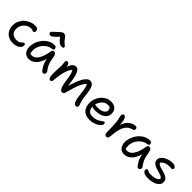

<svg xmlns="http://www.w3.org/2000/svg" viewBox="287 -2108 3461 3461"><g transform="rotate(45 2017.0 -378.0)"><path d="M282 9Q211.4 9 160.2 -19.7Q109 -48.4 81.5 -99.9Q54 -151.4 54 -220Q54 -279.2 77.5 -330.2Q101 -381.2 142.2 -419.6Q183.4 -458 237 -479.5Q290.6 -501 351 -501Q371.4 -501 388.8 -495.4Q406.2 -489.8 416.6 -476.9Q427 -464 427 -440Q427 -422 418.4 -409.8Q409.8 -397.6 393.2 -397.6Q382.2 -397.6 375.8 -401.5Q369.4 -405.4 361.8 -408.8Q354.2 -412.2 337 -412.2Q282.2 -412.2 238.6 -386.2Q195 -360.2 169.3 -315.1Q143.6 -270 143.6 -212Q143.6 -170.8 160.4 -140.7Q177.2 -110.6 208.4 -93.9Q239.6 -77.2 282.2 -77.2Q325.8 -77.2 349.3 -86.8Q372.8 -96.4 384.7 -108.6Q396.6 -120.8 405.6 -130.4Q414.6 -140 429 -140Q443.2 -140 451 -131Q458.8 -122 458.8 -106Q458.8 -72.4 435.5 -46.5Q412.2 -20.6 372 -5.8Q331.8 9 282 9Z M688.2 10Q643 10 609.6 -11Q576.2 -32 558 -70.1Q539.8 -108.2 539.8 -159Q539.8 -207 554.9 -255.9Q570 -304.8 597 -348.7Q624 -392.6 661.6 -426.8Q699.2 -461 744.2 -480.7Q789.2 -500.4 839.8 -500.4Q862.6 -500.4 878 -488.1Q893.4 -475.8 893.4 -452Q893.4 -439.8 885.9 -431.5Q878.4 -423.2 863 -421Q793 -412.4 740.6 -372.2Q688.2 -332 659.1 -274.9Q630 -217.8 630 -155.8Q630 -127.4 634.8 -103.9Q639.6 -80.4 656.6 -43.4L605 -111.8Q627.6 -89.2 643.4 -82Q659.2 -74.8 686.4 -74.8Q750.2 -74.8 800.6 -150.7Q851 -226.6 874.4 -372Q877.6 -390.8 887.7 -401.6Q897.8 -412.4 914.8 -412.4Q939.4 -412.4 956 -393.7Q972.6 -375 976.8 -344.8Q985.6 -287.4 996.3 -241.6Q1007 -195.8 1027.1 -155.2Q1047.2 -114.6 1081.4 -70.2Q1090 -59.8 1090.9 -46.7Q1091.8 -33.6 1087.3 -21.2Q1082.8 -8.8 1073.5 -0.9Q1064.2 7 1051.2 7Q1037 7 1028.2 1.2Q1019.4 -4.6 1011.4 -14.4Q991.8 -40.6 974.8 -67.5Q957.8 -94.4 944 -128.9Q930.2 -163.4 920.3 -210.6Q910.4 -257.8 905.8 -323.4L938.6 -323.8Q925.4 -231.8 899.2 -167.6Q873 -103.4 838.2 -64.5Q803.4 -25.6 764.7 -7.8Q726 10 688.2 10ZM665.4 -566.4Q652.4 -566.4 642 -571.9Q631.6 -577.4 625.8 -586Q620 -594.6 620 -603.6Q620 -611.4 625 -619.6Q630 -627.8 647 -644.8Q664 -661.8 701.2 -694Q731.8 -720.4 748.1 -736.8Q764.4 -753.2 777.4 -760.6Q790.4 -768 810.6 -768Q833.4 -768 849.9 -757.5Q866.4 -747 886 -717.6Q908.8 -684.8 928.4 -665.3Q948 -645.8 962.7 -634.8Q977.4 -623.8 985.6 -615Q993.8 -606.2 993.8 -593.2Q993.8 -581.8 983 -574.6Q972.2 -567.4 953.6 -567.4Q929.6 -567.4 907.4 -576.5Q885.2 -585.6 858 -612.4Q830.8 -639.2 792.4 -691.8L820.6 -692.2Q778.2 -647.4 751.9 -621.6Q725.6 -595.8 709.8 -584Q694 -572.2 684 -569.3Q674 -566.4 665.4 -566.4Z M1235 9Q1215.2 9 1203.8 -9.6Q1192.4 -28.2 1187.8 -57.7Q1183.2 -87.2 1183.2 -119.6Q1183.2 -170.6 1187.6 -223.6Q1192 -276.6 1192 -326.6Q1192 -354 1187.5 -377.4Q1183 -400.8 1183 -423.6Q1183 -436.4 1192.7 -445.7Q1202.4 -455 1218.6 -455Q1238.8 -455 1250.1 -440.9Q1261.4 -426.8 1266.7 -401.2Q1272 -375.6 1272.4 -340.4L1256.2 -322.4Q1272 -385 1291.7 -424Q1311.4 -463 1336.2 -481.7Q1361 -500.4 1389.4 -500.4Q1425.4 -500.4 1449.8 -470Q1474.2 -439.6 1490.3 -384.4Q1506.4 -329.2 1517.2 -254Q1526.6 -189 1535 -156.1Q1543.4 -123.2 1552.6 -103.6L1525.2 -109.2Q1551.6 -224.8 1587.2 -312.9Q1622.8 -401 1664.4 -450.7Q1706 -500.4 1748.2 -500.4Q1809.6 -500.4 1837.4 -440.9Q1865.2 -381.4 1877 -258.2Q1883.2 -190.6 1892 -152.2Q1900.8 -113.8 1908.8 -93.5Q1916.8 -73.2 1922.1 -59.7Q1927.4 -46.2 1927.4 -27.4Q1927.4 -8.4 1914.7 0.3Q1902 9 1883.2 9Q1861.6 9 1844.8 -13.3Q1828 -35.6 1816.3 -83.5Q1804.6 -131.4 1795.4 -206.8Q1788.2 -269.2 1782.7 -306.8Q1777.2 -344.4 1770.6 -366Q1764 -387.6 1756.1 -400.6Q1748.2 -413.6 1736.2 -425.8L1757.6 -429.4Q1714.4 -388 1684.9 -330.4Q1655.4 -272.8 1633.1 -199Q1610.8 -125.2 1586.6 -35.8Q1581.2 -14 1567.6 -2.5Q1554 9 1537.2 9Q1511.4 9 1493.2 -14.8Q1475 -38.6 1463.2 -83Q1451.4 -127.4 1442.6 -188.8Q1433.4 -255.4 1424 -301.2Q1414.6 -347 1401.8 -377.9Q1389 -408.8 1368.2 -427.8L1394.8 -420.8Q1365.2 -396 1343.8 -353.7Q1322.4 -311.4 1308.7 -258.4Q1295 -205.4 1287 -149.1Q1279 -92.8 1274.4 -39.2Q1272.4 -12.2 1261.4 -1.6Q1250.4 9 1235 9Z M2236.6 10Q2180.4 10 2139.6 -6Q2098.8 -22 2072.4 -52Q2046 -82 2033.3 -122Q2020.6 -162 2020.6 -210Q2020.6 -261 2039.2 -312.5Q2057.8 -364 2092.8 -406.5Q2127.8 -449 2176.8 -475Q2225.8 -501 2286.6 -501Q2333.8 -501 2368.9 -484.2Q2404 -467.4 2423.6 -433.6Q2443.2 -399.8 2443.2 -349Q2443.2 -308.4 2424.3 -277Q2405.4 -245.6 2371.8 -224.1Q2338.2 -202.6 2293.3 -191.5Q2248.4 -180.4 2196.2 -180.4Q2136.2 -180.4 2112.1 -196.6Q2088 -212.8 2088 -232.8Q2088 -244.6 2093.8 -250.5Q2099.6 -256.4 2114 -256.4Q2125 -256.4 2141.5 -252.7Q2158 -249 2189.2 -249Q2238.8 -249 2276.6 -261.7Q2314.4 -274.4 2336.1 -297.4Q2357.8 -320.4 2357.8 -350Q2357.8 -384 2341.1 -401Q2324.4 -418 2284.8 -418Q2246.2 -418 2213.8 -400Q2181.4 -382 2157.8 -351.1Q2134.2 -320.2 2121.1 -280.7Q2108 -241.2 2108 -198.2Q2108 -162.4 2119.9 -133.5Q2131.8 -104.6 2159 -87.5Q2186.2 -70.4 2231.6 -70.4Q2285.8 -70.4 2322.2 -83.2Q2358.6 -96 2382.8 -112.3Q2407 -128.6 2423.5 -141.4Q2440 -154.2 2454.4 -154.2Q2467.6 -154.2 2472.9 -145.9Q2478.2 -137.6 2478.2 -120.2Q2478.2 -100.2 2458.6 -77.4Q2439 -54.6 2405.2 -35Q2371.4 -15.4 2328.1 -2.7Q2284.8 10 2236.6 10Z M2667 12Q2652 12 2641.1 2.8Q2630.2 -6.4 2624.2 -23Q2618.2 -39.6 2618.2 -60.6Q2618.2 -125.8 2615.9 -189Q2613.6 -252.2 2608.4 -305.1Q2603.2 -358 2593.4 -391.8Q2586.6 -415.4 2584.4 -428.3Q2582.2 -441.2 2582.2 -454.4Q2582.2 -472.2 2591.7 -483.6Q2601.2 -495 2621 -495Q2638.6 -495 2653.1 -478.5Q2667.6 -462 2677.6 -421.6Q2687.6 -381.2 2692 -309.3Q2696.4 -237.4 2693.6 -127.2L2661.6 -156.4Q2669.2 -253 2693.5 -319.5Q2717.8 -386 2752.6 -426Q2787.4 -466 2826.3 -483.9Q2865.2 -501.8 2902.6 -501.8Q2927.8 -501.8 2937.6 -490Q2947.4 -478.2 2947.4 -461Q2947.4 -447.2 2938.1 -434.7Q2928.8 -422.2 2906.6 -416.2Q2855 -403.6 2820.8 -373.3Q2786.6 -343 2765.2 -297.4Q2743.8 -251.8 2732.6 -193.8Q2721.4 -135.8 2716.4 -67.6Q2713.8 -36 2708.3 -18.7Q2702.8 -1.4 2692.9 5.3Q2683 12 2667 12Z M3119.2 10Q3074 10 3040.6 -11Q3007.2 -32 2989 -70.1Q2970.8 -108.2 2970.8 -159Q2970.8 -207 2985.9 -255.9Q3001 -304.8 3028 -348.7Q3055 -392.6 3092.6 -426.8Q3130.2 -461 3175.2 -480.7Q3220.2 -500.4 3270.8 -500.4Q3293.6 -500.4 3309 -488.1Q3324.4 -475.8 3324.4 -452Q3324.4 -439.8 3316.9 -431.5Q3309.4 -423.2 3294 -421Q3224 -412.4 3171.6 -372.2Q3119.2 -332 3090.1 -274.9Q3061 -217.8 3061 -155.8Q3061 -127.4 3065.8 -103.9Q3070.6 -80.4 3087.6 -43.4L3036 -111.8Q3058.6 -89.2 3074.4 -82Q3090.2 -74.8 3117.4 -74.8Q3181.2 -74.8 3231.6 -150.7Q3282 -226.6 3305.4 -372Q3308.6 -390.8 3318.7 -401.6Q3328.8 -412.4 3345.8 -412.4Q3370.4 -412.4 3387 -393.7Q3403.6 -375 3407.8 -344.8Q3416.6 -287.4 3427.3 -241.6Q3438 -195.8 3458.1 -155.2Q3478.2 -114.6 3512.4 -70.2Q3521 -59.8 3521.9 -46.7Q3522.8 -33.6 3518.3 -21.2Q3513.8 -8.8 3504.5 -0.9Q3495.2 7 3482.2 7Q3468 7 3459.2 1.2Q3450.4 -4.6 3442.4 -14.4Q3422.8 -40.6 3405.8 -67.5Q3388.8 -94.4 3375 -128.9Q3361.2 -163.4 3351.3 -210.6Q3341.4 -257.8 3336.8 -323.4L3369.6 -323.8Q3356.4 -231.8 3330.2 -167.6Q3304 -103.4 3269.2 -64.5Q3234.4 -25.6 3195.7 -7.8Q3157 10 3119.2 10Z M3718.4 10Q3674.2 10 3644.2 -0.9Q3614.2 -11.8 3599.6 -29Q3585 -46.2 3585 -64.4Q3585 -79 3594 -88.8Q3603 -98.6 3620.2 -98.6Q3629.6 -98.6 3636.1 -94.9Q3642.6 -91.2 3651.3 -86.1Q3660 -81 3674.8 -77.3Q3689.6 -73.6 3715.6 -73.6Q3780.4 -73.6 3828.6 -89.5Q3876.8 -105.4 3895 -142.6Q3888 -164.8 3864.4 -177.8Q3840.8 -190.8 3808.1 -200.4Q3775.4 -210 3739.9 -220.3Q3704.4 -230.6 3674 -245Q3643.6 -259.4 3624.3 -283.2Q3605 -307 3605 -344Q3605 -379 3627 -408.4Q3649 -437.8 3685.5 -459.2Q3722 -480.6 3766.2 -492Q3810.4 -503.4 3855.4 -502.6Q3881.6 -502.6 3899.8 -494Q3918 -485.4 3927.6 -472.8Q3937.2 -460.2 3937.2 -447Q3937.2 -432.4 3928.5 -423.4Q3919.8 -414.4 3903 -414.4Q3897.2 -414.4 3890.9 -415.1Q3884.6 -415.8 3876.5 -416.5Q3868.4 -417.2 3856 -417.2Q3796.2 -417.2 3751.4 -398.6Q3706.6 -380 3684.8 -343.2Q3689.8 -322.6 3713.3 -309.9Q3736.8 -297.2 3770.2 -287.9Q3803.6 -278.6 3839.8 -268.5Q3876 -258.4 3907.5 -243.7Q3939 -229 3959 -205.1Q3979 -181.2 3979 -144Q3979 -103.8 3957.8 -74.7Q3936.6 -45.6 3900.1 -26.7Q3863.6 -7.8 3816.7 1.1Q3769.8 10 3718.4 10Z"/></g></svg>

Font: Shantell Sans Light
Style: Regular
Weight: 300
Designer: Stephen Nixon, Anya Danilova, Shantell Martin
Foundry: Arrow Type
Version: Version 1.011;[c5ecc13dd]